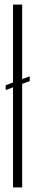

<svg xmlns="http://www.w3.org/2000/svg" viewBox="-20 -820 155 840"><path d="M37 0V-438L5 -426V-447L37 -459V-800H77V-474L110 -486V-465L77 -453V0Z"/></svg>

Font: Big Shoulders Text Thin
Style: Regular
Weight: 100
Designer: Patric King
Foundry: XO Type Co
Version: Version 1.000; ttfautohint (v1.8.2)